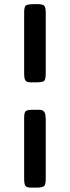

<svg xmlns="http://www.w3.org/2000/svg" viewBox="-20 -752 332 912"><path d="M94.7 -402.3V-692.4Q94.7 -719.2 102.5 -725.8Q110.4 -732.4 146.5 -732.4H155.8Q181.6 -732.4 189.5 -725.3Q197.3 -718.3 197.3 -690.9V-405.8Q197.3 -374 189.5 -367.4Q181.6 -360.8 149.4 -360.8H126.5Q106.4 -360.8 100.6 -369.9Q94.7 -378.9 94.7 -402.3ZM94.7 96.7V-192.9Q94.7 -219.2 103.3 -224.9Q111.8 -230.5 134.3 -230.5H167Q196.3 -230.5 196.3 -196.8L197.3 -188V96.7Q197.3 124 189.7 131.6Q182.1 139.2 152.8 139.2H125.5Q106 139.2 100.3 130.1Q94.7 121.1 94.7 96.7Z"/></svg>

Font: Averia Libre
Style: Bold
Weight: 700
Version: Version 1.002